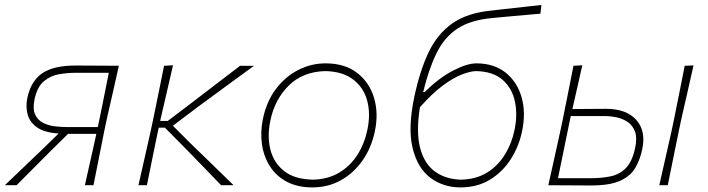

<svg xmlns="http://www.w3.org/2000/svg" viewBox="-26 -766 2928 794"><path d="M-6 0Q31 -35.5 68 -70.8Q105 -106 140.5 -140L216.5 -214Q159 -217.5 128.2 -238.5Q97.5 -259.5 88.5 -291.8Q79.5 -324 87 -361Q102.5 -432.5 149.8 -463.8Q197 -495 286.5 -495Q332 -495 383 -494.5Q434 -494 465.5 -494Q453 -438 441 -385Q429 -332 415 -271L404.5 -221Q392.5 -160.5 382.2 -108.5Q372 -56.5 360.5 0H325Q338 -57 348.2 -103.2Q358.5 -149.5 372 -210L372.5 -212.5H255.5L181.5 -139.5Q147.5 -105.5 112 -69.8Q76.5 -34 42.5 0ZM250 -240.5H378.5L385 -271.5Q395.5 -323.5 405 -370Q414.5 -416.5 424 -465H287Q254.5 -465 219.2 -459.2Q184 -453.5 156 -430.5Q128 -407.5 117 -356Q108.5 -315.5 119.5 -292Q130.5 -268.5 153 -257.5Q175.5 -246.5 202 -243.5Q228.5 -240.5 250 -240.5Z M546.5 0Q559.5 -56.5 571 -108.2Q582.5 -160 596.5 -221L607 -270.5Q619.5 -331.5 630.5 -385.2Q641.5 -439 652.5 -494L689.5 -496Q676.5 -440 664 -385.8Q651.5 -331.5 637.5 -271L636.5 -266H668L773.5 -346Q821.5 -383 870.2 -420.2Q919 -457.5 967 -494H1024.5Q966 -451.5 907.8 -408.8Q849.5 -366 791 -323L689 -246L765 -170Q809 -127.5 853 -84.8Q897 -42 940 0H888.5Q853 -37 817.5 -73.5Q782 -110 746 -147L656 -238H630.5L626.5 -220.5Q614 -160 603.5 -108.5Q593 -57 581.5 0Z M1266 9Q1204.5 9 1160.5 -14.2Q1116.5 -37.5 1090.8 -77.5Q1065 -117.5 1057.5 -168Q1050 -218.5 1061 -273Q1076 -346.5 1115.2 -398.2Q1154.5 -450 1208 -477Q1261.5 -504 1320 -504Q1400 -504 1451 -464.5Q1502 -425 1521 -360.8Q1540 -296.5 1524 -222Q1509.5 -154 1473 -102Q1436.5 -50 1383.5 -20.5Q1330.5 9 1266 9ZM1268 -23Q1330.5 -24.5 1376.5 -52Q1422.5 -79.5 1451.8 -125.2Q1481 -171 1493 -228Q1507.5 -296 1492.2 -350.8Q1477 -405.5 1433.5 -438Q1390 -470.5 1320 -472Q1227 -470 1168.5 -412.5Q1110 -355 1092 -267Q1078.5 -202.5 1092.2 -147.5Q1106 -92.5 1149.2 -58.5Q1192.5 -24.5 1268 -23Z M1878.5 9Q1807.5 9 1754.2 -30.5Q1701 -70 1680.5 -153Q1660 -236 1687.5 -366Q1710 -472.5 1746 -548.8Q1782 -625 1844.2 -669Q1906.5 -713 2008 -722.5Q2020 -724 2045 -726.8Q2070 -729.5 2101 -733Q2132 -736.5 2161.8 -739.8Q2191.5 -743 2213 -745.5L2209 -709.5Q2188 -707.5 2158.5 -705Q2129 -702.5 2099 -699.8Q2069 -697 2045 -694.8Q2021 -692.5 2010.5 -691.5Q1920.5 -683.5 1866.2 -648Q1812 -612.5 1779.8 -547.2Q1747.5 -482 1724 -385.5H1730Q1791 -445 1848.5 -474.5Q1906 -504 1944 -504Q2016.5 -504 2064.5 -466Q2112.5 -428 2131 -363.8Q2149.5 -299.5 2132.5 -221Q2119 -158 2085 -105.8Q2051 -53.5 1998.8 -22.2Q1946.5 9 1878.5 9ZM1942.5 -472Q1919.5 -471.5 1884.5 -458.2Q1849.5 -445 1805.5 -412.5Q1761.5 -380 1710.5 -322.5Q1694 -217.5 1712 -152Q1730 -86.5 1774.2 -55.5Q1818.5 -24.5 1880.5 -23Q1943 -24.5 1988 -52.2Q2033 -80 2061.5 -126Q2090 -172 2101.5 -227.5Q2115 -290.5 2103.5 -345.8Q2092 -401 2052.5 -435.8Q2013 -470.5 1942.5 -472Z M2241.5 0Q2254 -56 2265.8 -109Q2277.5 -162 2290.5 -221L2301 -270.5Q2313.5 -332.5 2324 -385.2Q2334.5 -438 2345.5 -494L2382 -496Q2371.5 -450 2361.8 -406.2Q2352 -362.5 2341 -315Q2370.5 -315 2408.5 -315.5Q2446.5 -316 2479.5 -316Q2564.5 -316 2605.2 -270.2Q2646 -224.5 2630 -149Q2621 -105.5 2601 -71.5Q2581 -37.5 2538.2 -18.2Q2495.5 1 2417 1Q2367 1 2319.8 0.5Q2272.5 0 2241.5 0ZM2281.5 -29H2416Q2462 -29 2499.2 -36.8Q2536.5 -44.5 2562.5 -71.2Q2588.5 -98 2600.5 -154Q2609.5 -195.5 2600 -221.5Q2590.5 -247.5 2569.8 -261.5Q2549 -275.5 2523.8 -280.8Q2498.5 -286 2476.5 -286H2334.5Q2332.5 -278 2331 -270.5Q2319 -212 2305.8 -147Q2292.5 -82 2281.5 -29ZM2700.5 0Q2713.5 -56.5 2725 -108.5Q2736.5 -160.5 2750.5 -221L2761 -271Q2773.5 -332.5 2784 -385.2Q2794.5 -438 2805.5 -494L2842 -495.5Q2829.5 -439.5 2817.2 -385.8Q2805 -332 2791 -271L2780.5 -221Q2768 -160.5 2757.5 -108.5Q2747 -56.5 2735.5 0Z"/></svg>

Font: Commissioner Loud Thin
Style: Italic
Weight: 100
Italic angle: -12°
Designer: Kostas Bartsokas
Foundry: Kostas Bartsokas
Version: Version 1.000; ttfautohint (v1.8.3)